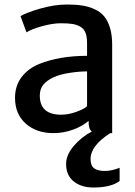

<svg xmlns="http://www.w3.org/2000/svg" viewBox="-20 -585 599 855"><path d="M479.5 7.8H471.2Q381.8 64.5 383.3 125Q383.8 154.3 400.4 165.3Q417 176.3 446.3 176.3Q477.1 176.3 512.7 162.1V221.2Q473.6 250 396 250Q342.3 250 308.6 223.1Q274.9 196.3 274.4 147.5Q273.4 106.4 307.6 65.9Q341.8 25.4 389.2 0.5Q374.5 -8.8 374.5 -43V-46.9Q349.6 -24.4 307.1 -8.3Q264.6 7.8 217.8 7.8Q142.1 7.8 94.5 -34.7Q46.9 -77.1 46.9 -149.4Q46.9 -202.1 75.4 -240.7Q104 -279.3 154.8 -300.3Q245.6 -336.4 367.7 -336.4V-391.6Q367.7 -420.4 361.1 -438.2Q354.5 -456.1 338.6 -465.6Q322.8 -475.1 302.7 -478.3Q282.7 -481.4 250.5 -481.4Q214.8 -481.4 167 -468.3Q119.1 -455.1 98.1 -440.9L71.3 -513.2Q94.7 -527.8 158 -546.4Q221.2 -564.9 278.8 -564.9Q317.4 -564.9 346.7 -560.3Q376 -555.7 401.9 -543.7Q427.7 -531.7 444.1 -512Q460.4 -492.2 470 -460.4Q479.5 -428.7 479.5 -385.7ZM252.4 -74.2Q285.6 -74.2 321.8 -87.6Q357.9 -101.1 367.7 -112.3V-267.1Q332.5 -267.1 288.8 -260.3Q245.1 -253.4 218.3 -240.7Q189 -227.1 173.1 -208Q157.2 -189 157.2 -159.2Q157.2 -74.2 252.4 -74.2Z"/></svg>

Font: HaufeMerriweatherSans
Style: Regular
Weight: 400
Designer: Eben Sorkin ( eben@eyebytes.com )
Foundry: Eben Sorkin
Version: Version 1.56